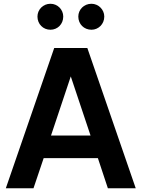

<svg xmlns="http://www.w3.org/2000/svg" viewBox="-20 -1000 752 1020"><path d="M11 0H158L212 -160H500L553 0H701L444 -745H268ZM179 -912C179 -872 209 -842 248 -842C286 -842 316 -872 316 -912C316 -949 286 -980 248 -980C209 -980 179 -949 179 -912ZM251 -280 356 -594 461 -280ZM396 -912C396 -872 426 -842 466 -842C503 -842 534 -872 534 -912C534 -949 503 -980 466 -980C426 -980 396 -949 396 -912Z"/></svg>

Font: Mluvka
Style: Bold
Weight: 700
Designer: Modified by Jiří Krblich, Original typeface by Gumpita Rahayu
Foundry: Gumpita Rahayu & Jiří Krblich
Version: Version 2.000;Glyphs 3.1.1 (3134)